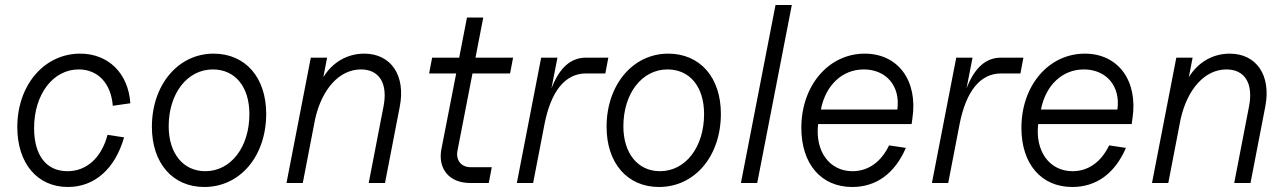

<svg xmlns="http://www.w3.org/2000/svg" viewBox="-20 -730 5132 766"><path d="M251 16C357 16 439 -56 475 -182L409 -192C385 -101 326 -47 249 -47C165 -47 116 -110 116 -219C116 -353 191 -453 294 -453C371 -453 423 -397 430 -308L500 -318C492 -438 412 -516 300 -516C156 -516 49 -390 49 -223C49 -78 129 16 251 16Z M795 16C938 16 1042 -107 1042 -276C1042 -421 959 -516 832 -516C691 -516 586 -392 586 -224C586 -79 669 16 795 16ZM799 -47C711 -47 653 -118 653 -226C653 -357 727 -453 829 -453C918 -453 975 -384 975 -275C975 -143 901 -47 799 -47Z M1510 -305 1451 0H1516L1575 -305C1599 -429 1540 -516 1433 -516C1365 -516 1306 -481 1270 -422L1285 -500H1220L1123 0H1188L1237 -254C1264 -375 1334 -453 1420 -453C1494 -453 1528 -396 1510 -305Z M1855 0H1930L1942 -63H1857C1820 -63 1798 -91 1805 -128L1865 -437H2015L2027 -500H1877L1908 -660H1843L1812 -500H1704L1692 -437H1800L1741 -135C1726 -56 1773 0 1855 0Z M2042 0H2107L2152 -233C2178 -367 2235 -437 2318 -437H2395L2407 -500H2318C2257 -500 2212 -460 2180 -377L2204 -500H2139Z M2609 16C2752 16 2856 -107 2856 -276C2856 -421 2773 -516 2646 -516C2505 -516 2400 -392 2400 -224C2400 -79 2483 16 2609 16ZM2613 -47C2525 -47 2467 -118 2467 -226C2467 -357 2541 -453 2643 -453C2732 -453 2789 -384 2789 -275C2789 -143 2715 -47 2613 -47Z M2936 0H3001L3139 -710H3074Z M3380 16C3476 16 3550 -38 3594 -140L3527 -150C3495 -83 3443 -47 3381 -47C3289 -47 3231 -127 3244 -235H3617L3620 -257C3643 -408 3563 -516 3430 -516C3286 -516 3177 -389 3177 -220C3177 -76 3256 16 3380 16ZM3560 -293H3255C3274 -391 3341 -453 3426 -453C3516 -453 3573 -386 3560 -293Z M3698 0H3763L3808 -233C3834 -367 3891 -437 3974 -437H4051L4063 -500H3974C3913 -500 3868 -460 3836 -377L3860 -500H3795Z M4258 16C4354 16 4428 -38 4472 -140L4405 -150C4373 -83 4321 -47 4259 -47C4167 -47 4109 -127 4122 -235H4495L4498 -257C4521 -408 4441 -516 4308 -516C4164 -516 4055 -389 4055 -220C4055 -76 4134 16 4258 16ZM4438 -293H4133C4152 -391 4219 -453 4304 -453C4394 -453 4451 -386 4438 -293Z M4963 -305 4904 0H4969L5028 -305C5052 -429 4993 -516 4886 -516C4818 -516 4759 -481 4723 -422L4738 -500H4673L4576 0H4641L4690 -254C4717 -375 4787 -453 4873 -453C4947 -453 4981 -396 4963 -305Z"/></svg>

Font: Uncut Sans Book Italic
Style: Regular
Weight: 350
Italic angle: -11°
Designer: Kasper Nordkvist
Foundry: UNCUT.wtf
Version: Version 1.304;Glyphs 3.2 (3246)